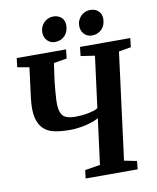

<svg xmlns="http://www.w3.org/2000/svg" viewBox="-100 -1016 893 1093"><g transform="rotate(-10 347.0 -470.0)"><path d="M481.4 -795.4Q468.3 -795.4 457 -800.5Q445.8 -805.7 437.5 -814.5Q429.2 -823.2 424.6 -835.2Q419.9 -847.2 419.9 -861.3Q419.9 -878.9 426.3 -893.3Q432.6 -907.7 443.1 -918.2Q453.6 -928.7 467.5 -934.6Q481.4 -940.4 497.1 -940.4Q512.7 -940.4 524.9 -935.5Q537.1 -930.7 545.4 -922.1Q553.7 -913.6 557.9 -902.3Q562 -891.1 562 -877.9Q562 -860.4 556.4 -845.2Q550.8 -830.1 540.3 -819.1Q529.8 -808.1 514.9 -801.8Q500 -795.4 481.4 -795.4ZM268.1 -795.4Q254.9 -795.4 243.7 -800.5Q232.4 -805.7 224.1 -814.5Q215.8 -823.2 211.2 -835Q206.5 -846.7 206.5 -860.4Q206.5 -877.9 212.6 -892.6Q218.8 -907.2 229.2 -917.7Q239.7 -928.2 253.7 -934.3Q267.6 -940.4 283.2 -940.4Q298.8 -940.4 311 -935.5Q323.2 -930.7 331.8 -922.1Q340.3 -913.6 344.5 -902.1Q348.6 -890.6 348.1 -877.4Q348.1 -859.9 342.3 -844.7Q336.4 -829.6 326.2 -818.6Q315.9 -807.6 301 -801.5Q286.1 -795.4 268.1 -795.4ZM311 -47.4 398.9 -62 433.1 -325.7Q415 -315.9 394.3 -308.8Q373.5 -301.8 351.6 -297.1Q329.6 -292.5 307.6 -290Q285.6 -287.6 265.1 -287.6Q216.3 -287.6 177.7 -295.4Q139.2 -303.2 114.3 -326.7Q89.4 -350.1 79.3 -392.8Q69.3 -435.5 78.1 -505.9L100.1 -679.2L31.7 -691.4L38.1 -743.2H323.2L317.4 -691.4L241.7 -678.7L227.5 -578.1Q220.7 -514.6 218.5 -471.9Q216.3 -429.2 223.9 -403.6Q231.4 -377.9 251.5 -367.2Q271.5 -356.4 309.6 -356.4Q326.2 -356.4 344.7 -357.9Q363.3 -359.4 380.9 -362.8Q398.4 -366.2 414.1 -370.8Q429.7 -375.5 440.4 -382.3L479 -679.2L397.9 -691.4L403.8 -743.2H694.3L688.5 -691.4L617.7 -679.2L538.1 -62L610.8 -47.4L606 0H305.2Z"/></g></svg>

Font: Merriweather Bold
Style: Italic
Weight: 700
Italic angle: -7°
Designer: Eben Sorkin ( eben@eyebytes.com )
Foundry: Eben Sorkin ( eben@eyebytes.com )
Version: Version 1.5; ttfautohint (v0.97) -l 13 -r 13 -G 200 -x 24 -f